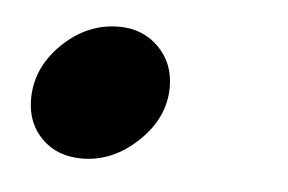

<svg xmlns="http://www.w3.org/2000/svg" viewBox="-28 -190 336 224"><g transform="rotate(5 140.0 -77.5)"><path d="M9 -63Q9 -100 38 -128Q67 -156 104 -156Q132 -156 150.5 -137.5Q169 -119 169 -91Q169 -55 139.5 -27Q110 1 74 1Q45 1 27 -17Q9 -35 9 -63Z"/></g></svg>

Font: Teachers
Style: Bold Italic
Weight: 700
Designer: Alfredo Marco Pradil & Chank Diesel
Version: Version 0.009